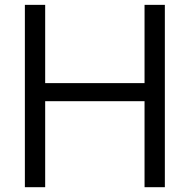

<svg xmlns="http://www.w3.org/2000/svg" viewBox="-20 -779 790 799"><path d="M83.5 0V-758.8H168V-433.1H581.5V-758.8H666V0H581.5V-357.9H168V0Z"/></svg>

Font: Duru Sans
Style: Regular
Weight: 400
Designer: Onur Yazõcõgil
Foundry: Onur Yazõcõgil
Version: Version 1.001